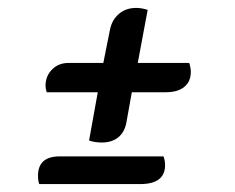

<svg xmlns="http://www.w3.org/2000/svg" viewBox="-20 -482 594 485"><path d="M205 -127 227 -249H98Q95 -258 95 -265Q95 -290 111.5 -306.5Q128 -323 153 -323H241L258 -408Q263 -432 280.5 -447Q298 -462 324 -462Q338 -462 353 -457L328 -323H458Q462 -311 462 -300Q462 -276 445.5 -262.5Q429 -249 399 -249H313L299 -171Q294 -147 278 -134.5Q262 -122 237 -122Q220 -122 205 -127ZM76 -38Q76 -87 131 -87H393Q397 -76 397 -65Q397 -17 334 -17H79Q76 -26 76 -38Z"/></svg>

Font: Sansita SW
Style: Italic
Weight: 400
Italic angle: -11°
Designer: Pablo Cosgaya
Foundry: Omnibus-Type
Version: Version 1.000